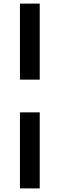

<svg xmlns="http://www.w3.org/2000/svg" viewBox="-20 -828 331 1068"><path d="M91 -203H201V220H91ZM91 -808H201V-385H91Z"/></svg>

Font: Encode Sans Wide
Style: Medium
Weight: 500
Designer: Pablo Impallari, Andres Torresi
Foundry: Pablo Impallari, Andres Torresi
Version: Version 1.000; ttfautohint (v1.00) -l 8 -r 50 -G 200 -x 14 -